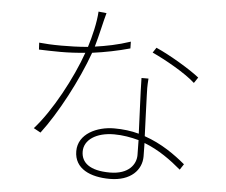

<svg xmlns="http://www.w3.org/2000/svg" viewBox="-54 -811 1064 905"><g transform="rotate(5 478.0 -358.5)"><path d="M540.1 -621.1C481.2 -601.2 424 -590.2 372.9 -583.1C388.8 -637.1 403.1 -707 414.1 -745L376.1 -748.9C373.2 -696 356.9 -630 340.9 -578.8C294.7 -574.9 252.8 -573.9 215.9 -573.9C169 -573.9 139.9 -576 110.1 -578.8L111.9 -546.2C141.7 -545.1 182.9 -544 214.8 -544C252.8 -544 293 -546.2 331 -550.1C288 -427.9 201 -264.9 120 -175.1L153.1 -157C228 -255 315 -419 362.9 -552.9C424 -561.1 483.7 -573.2 540.8 -589.1ZM617.9 -90.9C617.9 -47.9 584.9 2.1 495 2.1C399.9 2.1 359 -33 359 -85.9C359 -141 415.8 -179 500 -179C540.8 -179 579.9 -171.9 616.8 -161.9C616.8 -134.9 617.9 -110.8 617.9 -90.9ZM605.1 -454.9C606.2 -380 612.2 -276.3 615.1 -192.1C579.2 -202.1 539.8 -207 497.9 -207C416.9 -207 328.8 -166.9 328.8 -84.9C328.8 -0.7 406.2 32 497.2 32C597.3 32 647 -24.1 647 -87C647 -105.1 646 -126.8 646 -150.9C715.9 -123.9 774.1 -81 822.1 -40.1L839.8 -67.1C790.8 -108 726.2 -154.8 644.2 -182.9C642 -250.7 638.1 -328.8 637.1 -372.9C636 -399.9 635.3 -416.9 638.1 -454.9ZM647 -578.8C708.1 -550.8 806.1 -496.1 853 -453.1L871.1 -480.1C830.3 -513.1 730.8 -573.2 663 -603Z"/></g></svg>

Font: Karasuma Gothic
Style: Thin
Weight: 200
Designer: Rasmus Andersson / Ryoko Ishizuka
Foundry: rsms
Version: Version 1.00